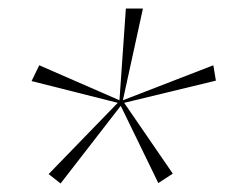

<svg xmlns="http://www.w3.org/2000/svg" viewBox="-20 -544 572 450"><path d="M122 -114 94 -136 256 -303 54 -354 72 -391 260 -309 275 -524H315L268 -309L480 -391L486 -355L271 -303L385 -137L351 -115L263 -296Z"/></svg>

Font: Alumni Sans Thin Thin
Style: Italic
Weight: 250
Italic angle: -8°
Version: Version 1.016